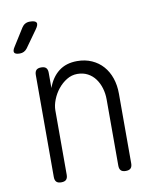

<svg xmlns="http://www.w3.org/2000/svg" viewBox="-88 -859 776 938"><g transform="rotate(-10 300.0 -390.0)"><path d="M172 -341V-22Q172 -6 164.5 2Q157 10 140 10Q123 10 115.5 2Q108 -6 108 -22V-528Q108 -544 115.5 -552Q123 -560 140 -560Q157 -560 164.5 -552Q172 -544 172 -528V-452Q190 -503 226.5 -531.5Q263 -560 318 -560Q358 -560 390.5 -545.5Q423 -531 445.5 -505.5Q468 -480 480 -445Q492 -410 492 -368V-22Q492 -6 484.5 2Q477 10 460 10Q443 10 435.5 2Q428 -6 428 -22V-351Q428 -380 420 -406.5Q412 -433 397 -453.5Q382 -474 359.5 -486Q337 -498 308 -498Q280 -498 255.5 -483Q231 -468 212.5 -445Q194 -422 183 -394Q172 -366 172 -341ZM30 -682 84 -768Q91 -779 101 -784.5Q111 -790 124 -790Q151 -790 156.5 -779.5Q162 -769 146 -747L86 -663Q79 -654 70 -649.5Q61 -645 50 -645Q27 -645 22.5 -654.5Q18 -664 30 -682Z"/></g></svg>

Font: Maple Mono ExtraLight
Style: Regular
Weight: 275
Monospace: yes
Designer: subframe7536
Version: Version 7.000